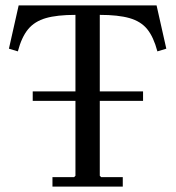

<svg xmlns="http://www.w3.org/2000/svg" viewBox="-20 -690 650 710"><path d="M174 0V-35H254L259 -40V-317H101V-352H259V-635Q191 -635 149.5 -623Q108 -611 84 -582Q60 -553 46 -500L13 -510L49 -670H559L595 -510L562 -500Q548 -553 524.5 -582Q501 -611 459 -623Q417 -635 349 -635V-352H509V-317H349V-40L354 -35H434V0Z"/></svg>

Font: Brygada 1918
Style: Regular
Weight: 400
Designer: Mateusz Machalski | Borys Kosmynka | Przemek Hoffer
Foundry: NIEPODLEGLA 2018
Version: Version 3.006